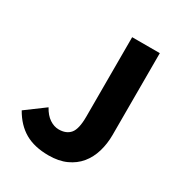

<svg xmlns="http://www.w3.org/2000/svg" viewBox="-159 -762 827 884"><g transform="rotate(30 254.5 -320.0)"><path d="M226 12Q151 12 100.5 -17Q50 -46 16 -106L116 -180Q134 -147 158 -131Q182 -115 207 -115Q247 -115 267.5 -139.5Q288 -164 288 -229V-652H435V-217Q435 -170 422.5 -128Q410 -86 384.5 -55Q359 -24 319.5 -6Q280 12 226 12Z"/></g></svg>

Font: Font
Style: ¶
Weight: 700
Designer: Paul D. Hunt
Foundry: Adobe Systems Incorporated
Version: Version 3.000